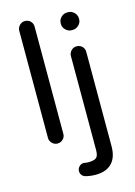

<svg xmlns="http://www.w3.org/2000/svg" viewBox="-140 -820 770 1098"><g transform="rotate(-15 245.5 -271.0)"><path d="M121 -23Q103 -23 89.5 -36.5Q76 -50 76 -68V-702Q76 -720 89 -734Q102 -748 121 -748Q141 -748 154 -735Q167 -722 167 -702V-68Q167 -49 153.5 -36Q140 -23 121 -23ZM367 -628Q347 -628 331.5 -643Q316 -658 316 -678V-682Q316 -703 331.5 -718Q347 -733 367 -733H373Q393 -733 408.5 -718Q424 -703 424 -682V-678Q424 -658 408.5 -643Q393 -628 373 -628ZM286 206Q252 206 225 198Q212 194 205 184Q198 174 198 161Q198 147 209 135Q220 123 236 123Q238 123 241 123.5Q244 124 248 125H251Q256 126 259.5 126Q263 126 266 126Q296 126 310 115.5Q324 105 324 70V-486Q324 -504 337 -518Q350 -532 369 -532Q389 -532 402 -519Q415 -506 415 -486V72Q415 137 382 171.5Q349 206 286 206Z"/></g></svg>

Font: Huninn
Style: Regular
Weight: 400
Designer: justfont
Foundry: justfont
Version: Version 1.003